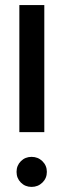

<svg xmlns="http://www.w3.org/2000/svg" viewBox="-20 -719 249 754"><path d="M56 -699H154V-200H56ZM45 -44Q45 -69 62 -86Q79 -103 104 -103Q129 -103 146.5 -86Q164 -69 164 -44Q164 -19 146.5 -2Q129 15 104 15Q79 15 62 -2Q45 -19 45 -44Z"/></svg>

Font: Prompt
Style: Regular
Weight: 400
Designer: Katatrad Team
Foundry: CadsonDemak
Version: Version 1.001